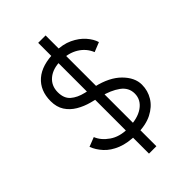

<svg xmlns="http://www.w3.org/2000/svg" viewBox="-257 -879 1082 1082"><g transform="rotate(-45 283.5 -338.5)"><path d="M294 -23Q223 -23 174.5 -42.5Q126 -62 97 -94Q68 -126 55 -161L111 -183Q127 -142 171 -111.5Q215 -81 279 -81Q359 -81 403.5 -112Q448 -143 448 -193Q448 -241 406.5 -271Q365 -301 300 -317L237 -333Q195 -344 159.5 -365Q124 -386 103 -418.5Q82 -451 82 -498Q82 -582 136.5 -629.5Q191 -677 295 -677Q357 -677 401.5 -656Q446 -635 473.5 -603.5Q501 -572 510 -541L453 -518Q434 -565 390 -592Q346 -619 285 -619Q221 -619 183.5 -588Q146 -557 146 -505Q146 -456 175 -431Q204 -406 251 -395L316 -380Q411 -358 461.5 -307Q512 -256 512 -200Q512 -152 487.5 -112Q463 -72 415 -47.5Q367 -23 294 -23ZM265 103V-780H324V103Z"/></g></svg>

Font: Figtree Light
Style: Regular
Weight: 300
Designer: Erik Kennedy
Foundry: Erik Kennedy
Version: Version 2.001;gftools[0.9.30]